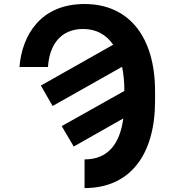

<svg xmlns="http://www.w3.org/2000/svg" viewBox="-20 -742 884 975"><path d="M223.7 -401.6C230.5 -512.8 286.9 -594.8 402.3 -594.8C467.7 -594.8 519.2 -566.8 554.7 -514.9L187.5 -307.5L247.2 -203.8L599.8 -402.7C607.6 -366.8 611.5 -326 611.5 -281.2V-280.2L293.3 -101.6L354.4 2.1L606.2 -140.6C588.4 -8.9 526.6 67.5 409.4 67.5V213.1C640.3 213.1 767 44.4 767.4 -228V-279.8C767 -551.8 637.4 -721.6 409.1 -721.6C187.1 -721.6 92 -564.6 78.8 -401.6Z"/></svg>

Font: Inter-Hewn
Style: Bold
Weight: 700
Designer: Rasmus Andersson
Foundry: rsms
Version: Version 3.012;git-f93a4a705